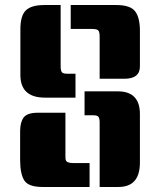

<svg xmlns="http://www.w3.org/2000/svg" viewBox="-20 -743 637 763"><path d="M316 -380H448Q536 -380 536 -290V-97Q536 0 451 0H376V-256Q376 -272 371.5 -278.5Q367 -285 349 -285H316ZM240 -295V-125Q240 -113 241 -108Q244 -95 271 -95H336V0H149Q93 0 76.5 -26Q60 -52 60 -107V-222Q60 -257 74 -276Q88 -295 130 -295ZM221 -723V-479Q221 -463 225.5 -456.5Q230 -450 248 -450H280V-355H159Q61 -355 61 -445V-626Q61 -681 83 -702Q105 -723 156 -723ZM261 -723H442Q498 -723 517 -698Q536 -673 536 -621V-479Q536 -430 474 -430H376V-598Q376 -615 371 -621.5Q366 -628 345 -628H261Z"/></svg>

Font: Keania One
Style: Regular
Weight: 400
Designer: Julia Petretta
Foundry: Julia Petretta
Version: Version 1.003